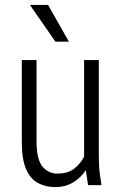

<svg xmlns="http://www.w3.org/2000/svg" viewBox="-20 -755 494 783"><path d="M69 -175V-510H129V-180Q129 -105 153 -76Q177 -47 214 -47Q254 -47 279.5 -65Q305 -83 323 -116V-510H383V-122Q383 -97 384 -79Q385 -61 388 -39L394 0H339L330 -61Q309 -29 277 -10.5Q245 8 206 8Q167 8 136 -8Q105 -24 87 -64Q69 -104 69 -175ZM102 -735H176L261 -585H206Z"/></svg>

Font: Radio Canada Condensed Light
Style: Regular
Weight: 300
Width: 3
Designer: Charles Daoud, Etienne Aubert Bonn, Alexandre Saumier Demers, Jacques Le Bailly
Foundry: Radio-Canada
Version: Version 2.104; ttfautohint (v1.8.4.7-5d5b);gftools[0.9.28.de